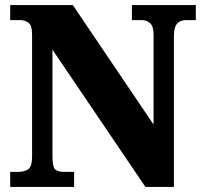

<svg xmlns="http://www.w3.org/2000/svg" viewBox="-20 -734 797 754"><path d="M20 0V-59H51Q76 -59 91 -69.5Q106 -80 106 -120V-598Q106 -635 91.5 -645Q77 -655 59 -655H20V-714H266L583 -245V-598Q583 -630 570 -642.5Q557 -655 538 -655H498V-714H749V-655H709Q688 -655 675.5 -641Q663 -627 663 -594V0H551L186 -539V-120Q186 -80 196 -69.5Q206 -59 231 -59H271V0Z"/></svg>

Font: Noto Serif Thai SemiCondensed Black
Style: Regular
Weight: 900
Width: 4
Designer: Monotype Design Team
Foundry: Monotype Imaging Inc.
Version: Version 2.002; ttfautohint (v1.8.4.7-5d5b)